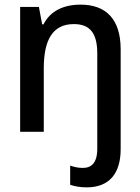

<svg xmlns="http://www.w3.org/2000/svg" viewBox="-20 -569 603 829"><path d="M67 0H169V-274C169 -396 207 -465 299 -465C369 -465 400 -425 400 -338V-231V73C400 135 374 156 338 156C317 156 300 152 283 146V229C301 235 325 240 354 240C456 240 501 175 501 75V0V-356C501 -488 436 -549 328 -549C255 -549 197 -522 168 -464H162L148 -539H67Z"/></svg>

Font: Noto Sans Mono SemiCondensed Medium
Style: Regular
Weight: 500
Width: 4
Designer: Monotype Design Team
Foundry: Monotype Imaging Inc.
Version: Version 2.014